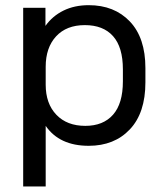

<svg xmlns="http://www.w3.org/2000/svg" viewBox="-20 -541 619 724"><path d="M67.4 -511.7H151.4V-443.4Q177.7 -480.5 219.2 -501Q260.7 -521.5 314.5 -521.5Q411.1 -521.5 469.7 -460Q528.3 -398.4 528.3 -284.2V-230.5Q528.3 -115.2 469.7 -53.2Q411.1 8.8 314.5 8.8Q204.1 8.8 152.3 -66.4V162.1H67.4ZM443.4 -234.4V-279.3Q443.4 -363.3 406.2 -404.8Q369.1 -446.3 299.8 -446.3Q230.5 -446.3 191.4 -403.8Q152.3 -361.3 152.3 -289.1V-221.7Q152.3 -150.4 192.4 -108.4Q232.4 -66.4 301.8 -66.4Q369.1 -66.4 406.2 -108.4Q443.4 -150.4 443.4 -234.4Z"/></svg>

Font: Dinish Expanded
Style: Regular
Weight: 400
Width: 7
Designer: Charles Nix
Foundry: Playbeing
Version: Version 2.005; ttfautohint (v1.8.3)